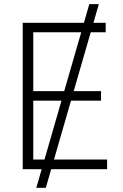

<svg xmlns="http://www.w3.org/2000/svg" viewBox="-20 -817 596 927"><path d="M431.2 -707H490.2V-661.1H418L335.9 -377H467.8V-331.1H322.8L240.7 -46.9H497.1V0H227.1L201.2 89.8H155.3L181.2 0H89.8V-707H385.3L411.1 -796.9H457ZM194.8 -46.9 276.9 -331.1H140.6V-46.9ZM290 -377 372.1 -661.1H140.6V-377Z"/></svg>

Font: Pretendard Std ExtraLight
Style: Regular
Weight: 200
Designer: Base glyphs from Inter by Rasmus Andersson; Hangeul glyphs from Noto Sans CJK(Source Han Sans) by Jang Soo-young and Kan
Foundry: Kil Hyung-jin
Version: Version 1.309